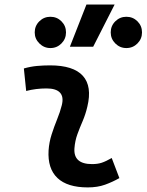

<svg xmlns="http://www.w3.org/2000/svg" viewBox="-20 -815 645 845"><path d="M471.7 -119.6 505.4 -31.2Q475.6 -14.2 442.4 -2.2Q409.2 9.8 366.2 9.8Q276.4 9.8 232.7 -31.7Q189 -73.2 193.8 -153.3Q196.3 -189.5 207.3 -223.6Q218.3 -257.8 231.4 -290Q244.6 -322.3 252 -352.1Q261.2 -388.7 244.1 -407.2Q227.1 -425.8 184.6 -425.8Q138.2 -425.8 95.2 -414.6L85 -513.7Q113.8 -522 142.6 -524.7Q171.4 -527.3 200.2 -527.3Q303.2 -527.3 344.7 -481.2Q386.2 -435.1 364.3 -345.2Q356.4 -311.5 343.8 -282.2Q331.1 -252.9 320.6 -224.1Q310.1 -195.3 307.6 -162.1Q302.7 -92.8 385.3 -92.8Q409.7 -92.8 428 -98.9Q446.3 -105 471.7 -119.6ZM287.6 -609.4 360.4 -794.9H484.4L390.1 -609.4ZM201.7 -603.5Q173.8 -603.5 153.3 -623.8Q132.8 -644 132.8 -672.4Q132.8 -701.2 153.1 -721.2Q173.3 -741.2 201.7 -741.2Q230.5 -741.2 250.5 -721.2Q270.5 -701.2 270.5 -672.4Q270.5 -644 250.5 -623.8Q230.5 -603.5 201.7 -603.5ZM536.1 -603.5Q507.8 -603.5 487.5 -623.8Q467.3 -644 467.3 -672.4Q467.3 -701.2 487.5 -721.2Q507.8 -741.2 536.1 -741.2Q564.9 -741.2 585 -721.2Q605 -701.2 605 -672.4Q605 -644 585 -623.8Q564.9 -603.5 536.1 -603.5Z"/></svg>

Font: Cascadia Mono Medium
Style: Italic
Weight: 500
Italic angle: -10°
Monospace: yes
Designer: Aaron Bell
Foundry: Saja Typeworks
Version: Version 2407.024